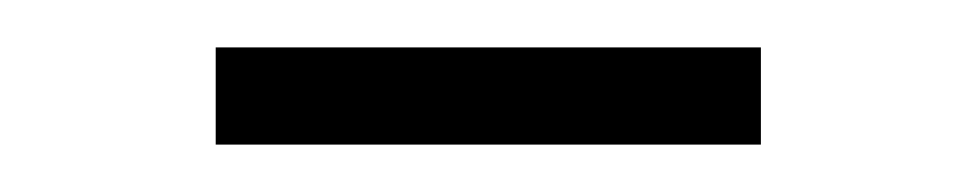

<svg xmlns="http://www.w3.org/2000/svg" viewBox="-20 -396 410 81"><path d="M71 -376H301V-335H71Z"/></svg>

Font: Freesentation 2 ExtraLight
Style: Regular
Weight: 260
Designer: glyphs from Roboto by Christian Robertson / Hangul glyphs from Noto Sans CJK(Source Han Sans) by Jang Soo-young and Kang
Foundry: PT&
Version: Version 2.001